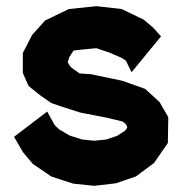

<svg xmlns="http://www.w3.org/2000/svg" viewBox="-20 -598 582 620"><path d="M495.1 -268.6 523.4 -219.7 522 -136.2 477.5 -71.8 418.9 -28.3 353.5 -5.9 283.7 2 216.8 -4.9 146 -27.8 85.9 -68.8 54.2 -106.4 25.4 -156.2 132.3 -237.8 156.7 -193.8 170.9 -180.2 205.1 -160.2 245.6 -147.5 284.2 -143.6 322.8 -147.5 357.9 -159.2 384.3 -176.3 390.6 -185.5V-189L385.3 -198.2L376 -205.6L322.8 -218.3L239.7 -234.4L183.1 -252.4L146 -265.1L109.4 -290.5L72.3 -320.3L53.7 -362.3V-426.8L83.5 -484.9L125.5 -531.7L202.1 -568.8L292 -578.1L373 -568.8L443.8 -534.7L475.1 -508.3L500 -480.5L404.8 -364.7L386.7 -401.9L374.5 -410.2L334.5 -427.7L291 -442.4L240.7 -437.5L217.3 -434.6L203.6 -413.1L198.7 -396.5L206.5 -383.8L214.8 -376.5L237.3 -360.8L273.4 -358.4L374 -337.4L448.7 -311Z"/></svg>

Font: Gap Sans
Style: Black
Weight: 400
Designer: Alexandre Liziard and Etienne Ozeray
Foundry: Interstices.io
Version: Version 1.6.1 - December 3. 2014